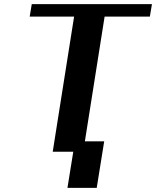

<svg xmlns="http://www.w3.org/2000/svg" viewBox="-20 -731 752 925"><path d="M123 -651H337L234 0H381L484 -651H702L712 -711H133ZM341 -50 305 174H446L482 -50Z"/></svg>

Font: Aerodynamic
Style: Obl
Weight: 500
Designer: Google
Version: Version 2.000980; 2014